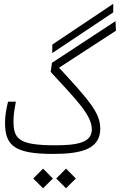

<svg xmlns="http://www.w3.org/2000/svg" viewBox="-20 -817 637 1021"><path d="M263.2 1.5C417.5 1.5 513.2 -26.4 513.2 -133.3C513.2 -218.8 450.2 -287.1 293.9 -457L596.7 -653.8L594.2 -704.6L256.3 -482.9L249.5 -434.6C385.3 -287.1 468.3 -205.1 468.3 -128.9C468.3 -57.6 388.2 -44.4 272.9 -44.4C77.6 -44.4 51.8 -79.6 51.8 -172.9C51.8 -203.1 56.2 -233.9 64.5 -276.4H22.9C12.2 -234.4 6.8 -198.7 6.8 -163.1C6.8 -41.5 59.1 1.5 263.2 1.5ZM257.8 -534.7 582 -751 582.5 -796.9 258.3 -580.1ZM209 184.1 261.2 132.3 209 79.6 156.7 132.3ZM331.1 184.1 383.3 132.3 331.1 79.6 278.8 132.3Z"/></svg>

Font: Cascadia Mono PL ExtraLight
Style: Regular
Weight: 200
Monospace: yes
Designer: Aaron Bell
Foundry: Saja Typeworks
Version: Version 2404.023